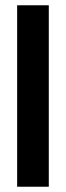

<svg xmlns="http://www.w3.org/2000/svg" viewBox="-20 -708 250 728"><path d="M45 -688H165V0H45Z"/></svg>

Font: Saira ExtraCondensed
Style: Bold
Weight: 700
Width: 2
Designer: Hector Gatti with collaboration of the Omnibus-Type team
Foundry: Omnibus-Type
Version: Version 0.072; ttfautohint (v1.8)